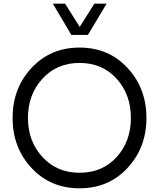

<svg xmlns="http://www.w3.org/2000/svg" viewBox="-20 -1020 870 1050"><path d="M269 -1000H335.9L416 -873L496.1 -1000H563L460.9 -829.1H370.1ZM677.5 -101.6Q574.2 9.8 415 9.8Q255.9 9.8 152.3 -101.6Q48.8 -212.9 48.8 -375Q48.8 -537.1 152.3 -648.4Q255.9 -759.8 415 -759.8Q574.2 -759.8 677.5 -648.4Q780.8 -537.1 780.8 -375Q780.8 -212.9 677.5 -101.6ZM415 -75.2Q540 -75.2 617.9 -161.1Q695.8 -247.1 695.8 -375Q695.8 -502.9 617.9 -589.4Q540 -675.8 415 -675.8Q291 -675.8 211.9 -589.4Q132.8 -502.9 132.8 -375Q132.8 -248 211.9 -161.6Q291 -75.2 415 -75.2Z"/></svg>

Font: Oakes Grotesk
Style: Regular
Weight: 400
Designer: Samuel Oakes
Foundry: Samuel Oakes
Version: Version 1.0 | wf-rip DC20170320